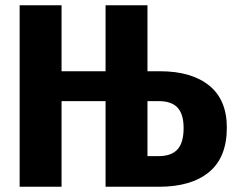

<svg xmlns="http://www.w3.org/2000/svg" viewBox="-20 -713 899 733"><path d="M846 -226Q846 -112 778 -56Q710 0 587 0H383V-327H215V0H55V-693H215V-441H383V-693H543V-441H591Q711 -441 778.5 -386.5Q846 -332 846 -226ZM681 -224Q681 -277 658 -302Q635 -327 585 -327H543V-117H586Q634 -117 657.5 -142.5Q681 -168 681 -224Z"/></svg>

Font: Fira Sans Condensed
Style: Bold
Weight: 700
Width: 3
Designer: bBox Type GmbH & Carrois Corporate GbR & Edenspiekermann AG
Foundry: bBox Type GmbH & Carrois Corporate GbR & Edenspiekermann AG
Version: Version 4.301